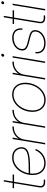

<svg xmlns="http://www.w3.org/2000/svg" viewBox="1130 -1866 744 3044"><g transform="rotate(-90 1502.0 -344.0)"><path d="M258.8 -515.6 254.9 -493.2H142.1L76.7 -97.7Q70.3 -57.1 84.7 -39.8Q99.1 -22.5 139.6 -22.5H177.7L173.8 0H135.7Q38.6 0 54.2 -97.7L119.6 -493.2H39.1L43 -515.6H123L146.5 -656.2H168.9L145.5 -515.6Z M436.5 7.8Q349.6 7.8 299.3 -47.9Q249 -103.5 249 -200.2Q249 -261.2 269 -318.8Q289.1 -376.5 325.9 -422.6Q362.8 -468.8 413.6 -496.1Q464.4 -523.4 525.9 -523.4Q580.6 -523.4 617.2 -502.4Q653.8 -481.4 672.1 -447.8Q690.4 -414.1 690.4 -375.5Q690.4 -324.2 659.4 -295.9Q628.4 -267.6 572.8 -255.4Q517.1 -243.2 441.9 -240.7Q366.7 -238.3 278.8 -238.3Q275.9 -238.3 273.4 -238.3Q271.5 -219.2 271.5 -200.2Q271.5 -113.8 314.7 -64.2Q357.9 -14.6 436.5 -14.6Q506.8 -14.6 560.5 -52.7Q614.3 -90.8 639.6 -152.3H663.6Q638.2 -83 577.6 -37.6Q517.1 7.8 436.5 7.8ZM276.9 -260.7Q365.7 -260.7 437.7 -262.9Q509.8 -265.1 561.3 -275.6Q612.8 -286.1 640.4 -309.6Q668 -333 668 -375.5Q668 -425.3 632.6 -463.1Q597.2 -501 525.9 -501Q460.9 -501 408.9 -467.5Q356.9 -434.1 322.8 -379.4Q288.6 -324.7 276.9 -260.7Z M734.4 0 819.8 -515.6H842.3L826.2 -419.4H826.7Q853.5 -465.3 903.1 -491.9Q952.6 -518.6 1008.8 -518.6H1020.5L1016.6 -496.1H1004.9Q957 -496.1 916 -474.9Q875 -453.6 847.4 -416.7Q819.8 -379.9 812 -332L756.8 0Z M997.6 0 1083 -515.6H1105.5L1089.4 -419.4H1089.8Q1116.7 -465.3 1166.3 -491.9Q1215.8 -518.6 1272 -518.6H1283.7L1279.8 -496.1H1268.1Q1220.2 -496.1 1179.2 -474.9Q1138.2 -453.6 1110.6 -416.7Q1083 -379.9 1075.2 -332L1020 0Z M1438 7.8Q1351.1 7.8 1300.8 -49.8Q1250.5 -107.4 1250.5 -200.2Q1250.5 -261.2 1270.5 -318.8Q1290.5 -376.5 1327.4 -422.6Q1364.3 -468.8 1414.8 -496.1Q1465.3 -523.4 1525.9 -523.4Q1612.3 -523.4 1662.4 -465.8Q1712.4 -408.2 1712.4 -315.9Q1712.4 -254.9 1692.4 -197Q1672.4 -139.2 1635.7 -93Q1599.1 -46.9 1548.8 -19.5Q1498.5 7.8 1438 7.8ZM1438 -14.6Q1493.7 -14.6 1539.8 -39.8Q1585.9 -64.9 1619.6 -107.7Q1653.3 -150.4 1671.6 -204.3Q1689.9 -258.3 1689.9 -315.9Q1689.9 -400.9 1647 -450.9Q1604 -501 1525.9 -501Q1470.2 -501 1423.8 -475.8Q1377.4 -450.7 1343.8 -408Q1310.1 -365.2 1291.5 -311.3Q1272.9 -257.3 1272.9 -200.2Q1272.9 -115.2 1316.7 -64.9Q1360.4 -14.6 1438 -14.6Z M1762.7 0 1848.1 -515.6H1870.6L1854.5 -419.4H1855Q1881.8 -465.3 1931.4 -491.9Q1981 -518.6 2037.1 -518.6H2048.8L2044.9 -496.1H2033.2Q1985.4 -496.1 1944.3 -474.9Q1903.3 -453.6 1875.7 -416.7Q1848.1 -379.9 1840.3 -332L1785.2 0Z M2025.9 0 2111.3 -515.6H2133.8L2048.3 0ZM2144.5 -649.9Q2135.3 -649.9 2129.6 -656.7Q2124 -663.6 2125.5 -672.9Q2127 -682.6 2135 -689.2Q2143.1 -695.8 2152.3 -695.8Q2162.1 -695.8 2167.5 -689.2Q2172.9 -682.6 2171.4 -672.9Q2169.9 -663.6 2162.1 -656.7Q2154.3 -649.9 2144.5 -649.9Z M2338.9 6.8Q2260.7 6.8 2219 -30.5Q2177.2 -67.9 2177.2 -129.9Q2177.2 -142.1 2178.7 -154.3H2200.7Q2192.4 -86.4 2230.2 -51Q2268.1 -15.6 2338.9 -15.6Q2389.2 -15.6 2431.2 -34.4Q2473.1 -53.2 2498.5 -85.9Q2523.9 -118.7 2523.9 -160.6Q2523.9 -193.8 2498.8 -210Q2473.6 -226.1 2427.2 -237.3L2341.3 -258.3Q2284.7 -272.5 2254.2 -295.9Q2223.6 -319.3 2223.6 -360.4Q2223.6 -408.7 2251.2 -445.1Q2278.8 -481.4 2324.2 -502Q2369.6 -522.5 2423.3 -522.5Q2496.6 -522.5 2535.6 -486.6Q2574.7 -450.7 2574.7 -384.3Q2574.7 -378.9 2574.7 -373.3Q2574.7 -367.7 2573.7 -361.8H2551.8Q2563.5 -500 2424.3 -500Q2378.4 -500 2337.6 -483.2Q2296.9 -466.3 2271.7 -435.3Q2246.6 -404.3 2246.6 -362.3Q2246.6 -329.1 2272.5 -310.1Q2298.3 -291 2347.2 -279.3L2434.1 -258.3Q2487.8 -245.6 2517.1 -224.1Q2546.4 -202.6 2546.4 -162.1Q2546.4 -112.3 2517.8 -74.2Q2489.3 -36.1 2442.1 -14.6Q2395 6.8 2338.9 6.8Z M2862.3 -515.6 2858.4 -493.2H2745.6L2680.2 -97.7Q2673.8 -57.1 2688.2 -39.8Q2702.6 -22.5 2743.2 -22.5H2781.2L2777.3 0H2739.3Q2642.1 0 2657.7 -97.7L2723.1 -493.2H2642.6L2646.5 -515.6H2726.6L2750 -656.2H2772.5L2749 -515.6Z M2857.9 0 2943.4 -515.6H2965.8L2880.4 0ZM2976.6 -649.9Q2967.3 -649.9 2961.7 -656.7Q2956.1 -663.6 2957.5 -672.9Q2959 -682.6 2967 -689.2Q2975.1 -695.8 2984.4 -695.8Q2994.1 -695.8 2999.5 -689.2Q3004.9 -682.6 3003.4 -672.9Q3002 -663.6 2994.1 -656.7Q2986.3 -649.9 2976.6 -649.9Z"/></g></svg>

Font: Inter Display Thin
Style: Italic
Weight: 100
Italic angle: -9.39999°
Designer: Rasmus Andersson
Foundry: rsms
Version: Version 4.000;git-a52131595